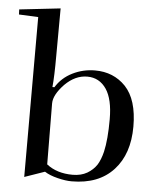

<svg xmlns="http://www.w3.org/2000/svg" viewBox="-62 -813 719 872"><g transform="rotate(5 297.0 -377.0)"><path d="M408 -74Q392 -50 365 -34Q337 -18 299 -18Q227 -18 180 -55L178 -333Q178 -372 225 -421Q272 -468 327 -468Q382 -468 414 -421Q445 -375 445 -284Q445 -191 432 -135Q423 -98 408 -74ZM178 -552 179 -766 -8 -745 -7 -722 81 -718V11L173 -21Q196 -6 233 3Q269 12 297 12Q420 12 488 -62Q555 -135 555 -260Q555 -383 499 -442Q444 -499 360 -499Q305 -499 257 -475Q209 -451 182 -407H173Q178 -455 178 -552Z"/></g></svg>

Font: Rufina
Style: Regular
Weight: 400
Designer: Martin Sommaruga
Foundry: Martin Sommaruga
Version: Version